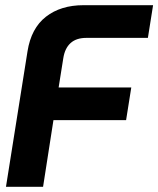

<svg xmlns="http://www.w3.org/2000/svg" viewBox="-20 -720 610 740"><path d="M3 0 86 -522Q100 -611 157 -655.5Q214 -700 302 -700H570L550 -574H313Q274 -574 252 -554Q230 -534 224 -496L206 -383H486L466 -257H186L146 0Z"/></svg>

Font: MuseoModerno SemiBold
Style: Italic
Weight: 600
Italic angle: -9°
Designer: Pablo Cosgaya, Héctor Gatti, Marcela Romero, and the Authors of The MuseoModerno Project.
Foundry: Omnibus-Type Team
Version: Version 1.003